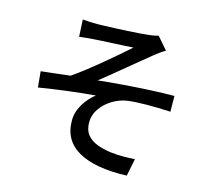

<svg xmlns="http://www.w3.org/2000/svg" viewBox="-115 -918 1230 1110"><g transform="rotate(15 500.0 -363.0)"><path d="M254 -755Q275 -753 296 -752Q317 -751 341 -751Q354 -751 382.5 -752Q411 -753 448 -754.5Q485 -756 522.5 -758Q560 -760 591.5 -762.5Q623 -765 641 -767Q662 -769 677 -772Q692 -775 702 -778L765 -705Q752 -698 733 -684.5Q714 -671 701 -660Q674 -638 638.5 -609Q603 -580 565 -548.5Q527 -517 491.5 -488Q456 -459 428 -437Q500 -445 579 -451Q658 -457 735.5 -461Q813 -465 880 -465L881 -371Q808 -375 739.5 -374.5Q671 -374 625 -368Q578 -361 536.5 -335.5Q495 -310 469 -272.5Q443 -235 443 -191Q443 -145 465 -117.5Q487 -90 524.5 -75.5Q562 -61 607 -55Q650 -50 688 -50.5Q726 -51 754 -53L733 51Q546 58 445 1.5Q344 -55 344 -175Q344 -213 359 -246.5Q374 -280 396.5 -307Q419 -334 441 -350Q366 -344 277.5 -333Q189 -322 105 -308L96 -403Q137 -407 184.5 -413Q232 -419 270 -423Q308 -449 351.5 -483Q395 -517 438.5 -553.5Q482 -590 519 -621.5Q556 -653 579 -674Q563 -673 530.5 -671Q498 -669 460.5 -667.5Q423 -666 390.5 -664Q358 -662 342 -661Q323 -660 301 -657.5Q279 -655 259 -653Z"/></g></svg>

Font: Source Han Sans SC Medium
Style: Regular
Weight: 500
Designer: Ryoko NISHIZUKA 西塚涼子 (kana, bopomofo & ideographs); Paul D. Hunt (Latin, Greek & Cyrillic); Sandoll Communications 산돌커뮤니
Foundry: Adobe
Version: Version 2.004;hotconv 1.0.118;makeotfexe 2.5.65603